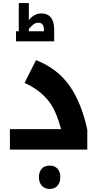

<svg xmlns="http://www.w3.org/2000/svg" viewBox="-20 -980 664 1258"><path d="M45 -134H380Q367 -183 352 -221Q337 -259 320 -287Q293 -332 248.5 -370Q204 -408 141 -437L216 -586Q356 -531 435 -419Q514 -307 552 -130V0H45ZM306 258Q273 258 254 237Q235 216 235 181Q235 147 253 126Q271 105 306 105Q338 105 356.5 125Q375 145 375 181Q375 217 356 237.5Q337 258 306 258ZM85 -775H103V-960H169V-847Q182 -866 203.5 -879Q225 -892 249 -892Q335 -892 335 -785V-709H85ZM268 -775V-784Q268 -804 260 -817.5Q252 -831 232 -831Q211 -831 195.5 -817.5Q180 -804 169 -790V-775Z"/></svg>

Font: Noto Kufi Arabic ExtraBold
Style: Regular
Weight: 800
Designer: Monotype Design Team, David Williams, Khaled Hosny
Foundry: Google LLC
Version: Version 2.109; ttfautohint (v1.8.4.7-5d5b)